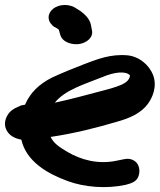

<svg xmlns="http://www.w3.org/2000/svg" viewBox="-24 -744 644 774"><path d="M-1 -227C9 -199 34 -186 62 -181C82 -93 167 -44 249 -14C317 11 405 18 483 1C505 -5 526 -11 534 -33C542 -54 540 -89 507 -101C496 -105 486 -104 475 -102L450 -97C371 -79 300 -101 249 -131C217 -150 193 -165 180 -192C275 -206 366 -229 450 -254C496 -267 543 -286 572 -325C590 -350 611 -394 593 -442C577 -482 538 -516 490 -521C422 -527 369 -505 327 -490C279 -471 232 -453 185 -431C134 -405 98 -371 77 -322C76 -322 61 -319 61 -319L48 -313C33 -307 16 -297 6 -279C-3 -264 -7 -245 -1 -227ZM172 -674C172 -655 185 -643 195 -635H197C198 -634 214 -626 214 -622V-621L218 -607C226 -571 271 -562 298 -567C325 -572 355 -593 346 -625L344 -636C340 -670 315 -688 297 -702H296L282 -711C274 -717 256 -724 238 -724C200 -724 172 -701 172 -674ZM197 -330C237 -381 315 -404 388 -433C437 -454 484 -459 500 -440C500 -440 500 -437 499 -434C493 -412 469 -400 407 -383C338 -365 267 -345 197 -330Z"/></svg>

Font: Stray Cat
Style: ExBlkExt
Weight: 1000
Version: Version 1.0